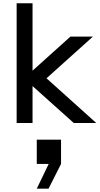

<svg xmlns="http://www.w3.org/2000/svg" viewBox="-20 -740 599 1155"><path d="M423.8 0 175.8 -222.2V0H80.1V-720.2H175.8V-314.9L403.8 -520H539.1L259.8 -269L559.1 0ZM272 395H201.2L272.9 246.1H201.2V100.1H347.2V246.1Z"/></svg>

Font: Aldrich
Style: Regular
Weight: 400
Designer: Matthew Desmond
Foundry: Matthew Desmond
Version: Version 1.001 2011